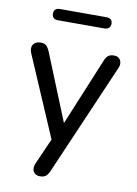

<svg xmlns="http://www.w3.org/2000/svg" viewBox="-95 -743 706 992"><g transform="rotate(10 258.5 -247.5)"><path d="M185 187Q169 187 158.5 178.5Q148 170 146.5 155.5Q145 141 152 125L220 -29V9L31 -431Q24 -448 26 -462Q28 -476 39.5 -485Q51 -494 71 -494Q88 -494 98 -486Q108 -478 117 -458L274 -71H246L406 -458Q414 -478 425 -486Q436 -494 455 -494Q472 -494 481.5 -485Q491 -476 493 -462Q495 -448 487 -432L235 151Q225 172 214.5 179.5Q204 187 185 187ZM138 -623Q106 -623 106 -653Q106 -667 114 -674.5Q122 -682 138 -682H381Q413 -682 413 -653Q413 -639 404.5 -631Q396 -623 381 -623Z"/></g></svg>

Font: Nunito Medium
Style: Regular
Weight: 500
Designer: Vernon Adams
Foundry: Vernon Adams
Version: Version 3.601